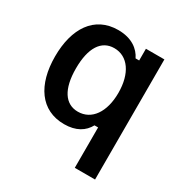

<svg xmlns="http://www.w3.org/2000/svg" viewBox="-159 -634 880 923"><g transform="rotate(30 281.0 -173.0)"><path d="M496.7 166.7V-500H394.2V-435H374.2C354.2 -476.7 310 -511.7 235 -511.7C102.5 -511.7 34.2 -405 34.2 -250C34.2 -93.3 104.2 10.8 234.2 10.8C300 10.8 341.7 -15.8 364.2 -57.5H384.2V166.7ZM261.7 -74.2C190.8 -74.2 150 -135.8 150 -250C150 -365 190.8 -426.7 261.7 -426.7C337.5 -426.7 385.8 -357.5 385.8 -250C385.8 -143.3 337.5 -74.2 261.7 -74.2Z"/></g></svg>

Font: Familjen Grotesk Medium
Style: Regular
Weight: 500
Designer: Anders Wikstroem, Jonas Baeckman, Matilda Gysing, Kristian Moeller
Foundry: Familjen STHLM AB
Version: Version 2.000